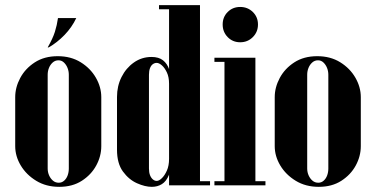

<svg xmlns="http://www.w3.org/2000/svg" viewBox="-20 -719 1457 745"><path d="M39 -152Q39 -113 60.5 -77Q82 -41 120.5 -17.5Q159 6 210 6Q261 6 297.5 -17.5Q334 -41 353.5 -77Q373 -113 373 -152V-342Q373 -381 352 -417.5Q331 -454 293 -477.5Q255 -501 204 -501Q152 -501 115 -477Q78 -453 58.5 -416.5Q39 -380 39 -342ZM165 -429Q165 -443 170 -455.5Q175 -468 184.5 -476.5Q194 -485 207 -485Q219 -485 228 -476.5Q237 -468 242 -455.5Q247 -443 247 -429V-65Q247 -51 242.5 -38.5Q238 -26 229 -18Q220 -10 208 -10Q195 -10 185.5 -18Q176 -26 170.5 -38.5Q165 -51 165 -65ZM169 -535Q202 -554 230.5 -583.5Q259 -613 276 -649H205Q201 -621 193 -595.5Q185 -570 165 -535Z M756 0V-699H636V0ZM636 -683V-699H597V-683ZM795 0V-16H756V0ZM636 -394V-103Q636 -76 627.5 -57Q619 -38 608 -27.5Q597 -17 588 -17Q580 -17 573 -23Q566 -29 562 -39.5Q558 -50 558 -65V-429Q558 -444 562 -454.5Q566 -465 573 -470Q580 -475 588 -475Q597 -475 608 -465.5Q619 -456 627.5 -438Q636 -420 636 -394ZM645 -102V-392Q645 -425 637 -448.5Q629 -472 612.5 -485Q596 -498 568 -498Q530 -498 499.5 -476.5Q469 -455 451.5 -420Q434 -385 434 -343V-138Q434 -85 457 -53.5Q480 -22 511.5 -8Q543 6 569 6Q591 6 608 -4.5Q625 -15 635 -39Q645 -63 645 -102Z M851 -495H971V0H851ZM971 0V-16H1010V0ZM812 0V-16H851V0ZM812 -479V-495H851V-479ZM844 -624Q844 -653 863.5 -672.5Q883 -692 912 -692Q941 -692 961 -672.5Q981 -653 981 -624Q981 -595 961 -575Q941 -555 912 -555Q883 -555 863.5 -575Q844 -595 844 -624Z M1046 -152Q1046 -113 1067.5 -77Q1089 -41 1127.5 -17.5Q1166 6 1217 6Q1268 6 1304.5 -17.5Q1341 -41 1360.5 -77Q1380 -113 1380 -152V-342Q1380 -381 1359 -417.5Q1338 -454 1300 -477.5Q1262 -501 1211 -501Q1159 -501 1122 -477Q1085 -453 1065.5 -416.5Q1046 -380 1046 -342ZM1172 -429Q1172 -443 1177 -455.5Q1182 -468 1191.5 -476.5Q1201 -485 1214 -485Q1226 -485 1235 -476.5Q1244 -468 1249 -455.5Q1254 -443 1254 -429V-65Q1254 -51 1249.5 -38.5Q1245 -26 1236 -18Q1227 -10 1215 -10Q1202 -10 1192.5 -18Q1183 -26 1177.5 -38.5Q1172 -51 1172 -65Z"/></svg>

Font: Emberly Black
Style: Regular
Weight: 900
Designer: Rajesh Rajput
Foundry: Rajesh Rajput
Version: Version 1.000